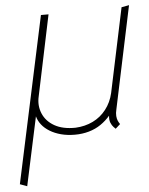

<svg xmlns="http://www.w3.org/2000/svg" viewBox="-57 -552 626 806"><g transform="rotate(-5 256.0 -149.0)"><path d="M426 -78 517 -509 485 -503 410 -148Q401 -109 378 -79.5Q355 -50 322 -34Q289 -18 249 -16Q195 -15 160 -35Q125 -55 111 -89Q97 -123 106 -161L177 -500H145L-5 200L25 211L87 -78Q92 -59 105 -42.5Q118 -26 138.5 -13.5Q159 -1 185.5 6Q212 13 244 13Q275 13 303 5Q331 -3 353.5 -18.5Q376 -34 393 -54Q391 -36 396 -24Q401 -12 407.5 -5.5Q414 1 416 3L436 -15Q431 -22 427.5 -30Q424 -38 423 -50Q422 -62 426 -78Z"/></g></svg>

Font: Advent Pro ExtraLight
Style: Italic
Weight: 250
Italic angle: -12°
Version: Version 3.000